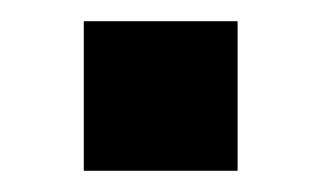

<svg xmlns="http://www.w3.org/2000/svg" viewBox="-20 -161 303 181"><path d="M59 0V-141H204V0Z"/></svg>

Font: Maven Pro
Style: Bold
Weight: 700
Designer: Joe Prince
Foundry: Joe Prince
Version: Version 2.103